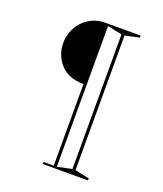

<svg xmlns="http://www.w3.org/2000/svg" viewBox="-132 -795 747 882"><g transform="rotate(20 241.5 -354.0)"><path d="M403 -708V-698L333 -683V-25L403 -10V0H182V-10H232V-409Q193 -409 164.5 -421Q136 -433 117.5 -454Q99 -475 89.5 -501Q80 -527 80 -555Q80 -582 89.5 -609Q99 -636 118.5 -658.5Q138 -681 166.5 -694.5Q195 -708 232 -708ZM247 -698V-10L318 -25V-683Z"/></g></svg>

Font: Kalnia Thin Thin
Style: Regular
Weight: 250
Version: Version 1.105